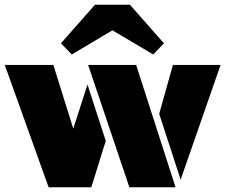

<svg xmlns="http://www.w3.org/2000/svg" viewBox="-27 -794 955 814"><path d="M-6.8 -518.6H199.2L283.7 -248.5L343.8 -435.5L421.4 -196.8L359.9 0.5L359.4 0H179.2ZM346.7 -518.6H550.3L717.3 0H521.5ZM738.8 -32.2 647.9 -311.5 706.1 -518.6H908.2ZM668 -610.4 622.6 -563 449.7 -665.5 277.3 -563 231.4 -610.4 375.5 -773.9H523.9Z"/></svg>

Font: Black Ops One [rus by aLiNcE]
Style: Regular
Weight: 400
Designer: James Grieshaber
Foundry: James Grieshaber
Version: Version 1.002;May 25, 2024;FontCreator 13.0.0.2680 64-bit